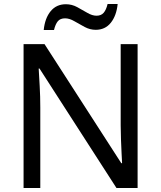

<svg xmlns="http://www.w3.org/2000/svg" viewBox="-20 -933 800 953"><path d="M663 0H558L176 -593H172Q174 -558 177 -506Q180 -454 180 -399V0H97V-714H201L582 -123H586Q585 -139 583.5 -171Q582 -203 580.5 -241Q579 -279 579 -311V-714H663ZM197 -784Q203 -843 231.5 -877.5Q260 -912 307 -912Q337 -912 363.5 -897.5Q390 -883 414 -869Q438 -855 459 -855Q482 -855 494.5 -869.5Q507 -884 514 -913H564Q558 -855 530 -820Q502 -785 455 -785Q427 -785 400.5 -799Q374 -813 349.5 -827.5Q325 -842 303 -842Q279 -842 267 -827.5Q255 -813 248 -784Z"/></svg>

Font: Noto Sans Bassa Vah
Style: Regular
Weight: 400
Designer: Monotype Design Team
Foundry: Monotype Imaging Inc.
Version: Version 2.002